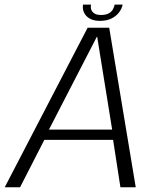

<svg xmlns="http://www.w3.org/2000/svg" viewBox="-41 -794 684 814"><path d="M-21 0H44L147 -201H438.5L469.5 0H534.5L422 -676.5H330.5ZM166.5 -244.5 369.5 -638H371L434.5 -244.5ZM382.5 -705.5Q410.5 -705.5 430.8 -715.2Q451 -725 463.2 -740.8Q475.5 -756.5 479 -774.5H445Q443 -763 436.8 -752.8Q430.5 -742.5 418.2 -736.5Q406 -730.5 387 -730.5Q369.5 -730.5 359.5 -736.8Q349.5 -743 346 -752.8Q342.5 -762.5 345 -774.5H311Q308 -756.5 315.2 -740.8Q322.5 -725 339.5 -715.2Q356.5 -705.5 382.5 -705.5Z"/></svg>

Font: Anybody UltraCondensed Thin Light
Style: Italic
Weight: 300
Italic angle: -10°
Version: Version 1.111